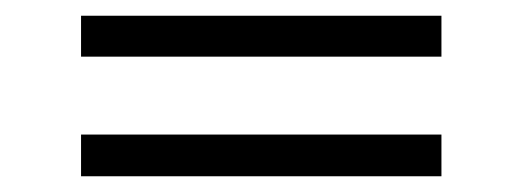

<svg xmlns="http://www.w3.org/2000/svg" viewBox="-20 -415 664 244"><path d="M83 -343V-395H541V-343ZM83 -191V-244H541V-191Z"/></svg>

Font: Yaldevi ExtraLight Light
Style: Regular
Weight: 300
Version: Version 1.100